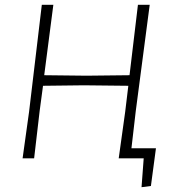

<svg xmlns="http://www.w3.org/2000/svg" viewBox="-20 -659 721 799"><path d="M474 0 501 -194 514 -302 329 -304 159 -302 145 -197 122 0H74L101 -194L154 -639H202L164 -346L340 -344L519 -346L554 -639H603L545 -197L527 -42H629L608 115L569 120L578 0Z"/></svg>

Font: Alegreya Sans Light
Style: Italic
Weight: 300
Italic angle: -7°
Designer: Juan Pablo del Peral
Foundry: Huerta Tipografica
Version: Version 2.007